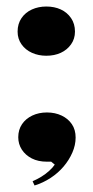

<svg xmlns="http://www.w3.org/2000/svg" viewBox="-20 -481 286 589"><path d="M86 88 80 75Q94 69 107 61Q120 53 131 43Q142 33 148 24L137 15H124Q97 15 77.5 5Q58 -5 47 -22Q36 -39 36 -60Q36 -83 47.5 -100Q59 -117 79 -126.5Q99 -136 124 -136Q149 -136 169 -126.5Q189 -117 200.5 -100Q212 -83 212 -59Q212 -36 202 -13Q192 10 175 30Q158 50 135 65Q112 80 86 88ZM122 -461Q147 -461 166.5 -452Q186 -443 198 -425.5Q210 -408 210 -384Q210 -362 198 -345Q186 -328 166.5 -319Q147 -310 122 -310Q98 -310 78 -319Q58 -328 46 -345Q34 -362 34 -384Q34 -408 46 -425.5Q58 -443 78 -452Q98 -461 122 -461Z"/></svg>

Font: Kalnia SemiBold
Style: Regular
Weight: 600
Designer: Frida Medrano
Foundry: Frida Medrano
Version: Version 1.105